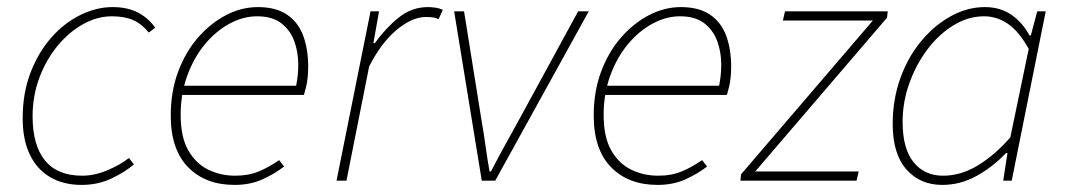

<svg xmlns="http://www.w3.org/2000/svg" viewBox="-20 -510 3018 542"><path d="M210 12Q159 12 121.5 -10Q84 -32 64 -74Q44 -116 44 -176Q44 -247 66 -304.5Q88 -362 124.5 -403.5Q161 -445 206.5 -467.5Q252 -490 298 -490Q340 -490 369.5 -474.5Q399 -459 418 -432L400 -418Q381 -442 356.5 -453Q332 -464 296 -464Q254 -464 214 -441.5Q174 -419 142 -380Q110 -341 91 -290Q72 -239 72 -182Q72 -100 107 -57Q142 -14 212 -14Q247 -14 283.5 -29.5Q320 -45 344 -64L358 -46Q334 -25 295.5 -6.5Q257 12 210 12Z M642 12Q560 12 511 -38Q462 -88 462 -184Q462 -252 483 -308Q504 -364 539.5 -404.5Q575 -445 618.5 -467.5Q662 -490 708 -490Q759 -490 790.5 -468.5Q822 -447 836 -409Q850 -371 850 -322Q850 -306 848.5 -291.5Q847 -277 844 -264.5Q841 -252 838 -242H486L492 -268H816Q819 -283 820.5 -297.5Q822 -312 822 -328Q822 -362 811 -393Q800 -424 774.5 -444Q749 -464 706 -464Q666 -464 627.5 -443Q589 -422 558 -384.5Q527 -347 508.5 -296Q490 -245 490 -186Q490 -123 511.5 -85.5Q533 -48 568 -31Q603 -14 644 -14Q682 -14 711.5 -26.5Q741 -39 768 -58L782 -40Q755 -19 720.5 -3.5Q686 12 642 12Z M930 0 1026 -478H1050L1034 -388H1038Q1068 -430 1105 -460Q1142 -490 1188 -490Q1197 -490 1208.5 -488.5Q1220 -487 1230 -482L1218 -456Q1212 -459 1204 -460.5Q1196 -462 1182 -462Q1143 -462 1099 -425Q1055 -388 1022 -322L958 0Z M1340 0 1262 -478H1290L1340 -166Q1346 -132 1351 -95.5Q1356 -59 1362 -26H1366Q1384 -61 1403.5 -96.5Q1423 -132 1442 -166L1612 -478H1642L1378 0Z M1836 12Q1754 12 1705 -38Q1656 -88 1656 -184Q1656 -252 1677 -308Q1698 -364 1733.5 -404.5Q1769 -445 1812.5 -467.5Q1856 -490 1902 -490Q1953 -490 1984.5 -468.5Q2016 -447 2030 -409Q2044 -371 2044 -322Q2044 -306 2042.5 -291.5Q2041 -277 2038 -264.5Q2035 -252 2032 -242H1680L1686 -268H2010Q2013 -283 2014.5 -297.5Q2016 -312 2016 -328Q2016 -362 2005 -393Q1994 -424 1968.5 -444Q1943 -464 1900 -464Q1860 -464 1821.5 -443Q1783 -422 1752 -384.5Q1721 -347 1702.5 -296Q1684 -245 1684 -186Q1684 -123 1705.5 -85.5Q1727 -48 1762 -31Q1797 -14 1838 -14Q1876 -14 1905.5 -26.5Q1935 -39 1962 -58L1976 -40Q1949 -19 1914.5 -3.5Q1880 12 1836 12Z M2070 0 2072 -18 2444 -452H2190L2196 -478H2486L2484 -460L2112 -26H2404L2398 0Z M2640 12Q2577 12 2538.5 -32Q2500 -76 2500 -160Q2500 -229 2521.5 -289Q2543 -349 2580.5 -394Q2618 -439 2664.5 -464.5Q2711 -490 2760 -490Q2804 -490 2835.5 -468Q2867 -446 2886 -410H2890L2908 -478H2932L2836 0H2812L2824 -78H2820Q2783 -39 2737 -13.5Q2691 12 2640 12ZM2642 -14Q2692 -14 2739.5 -42.5Q2787 -71 2832 -122L2884 -372Q2856 -422 2825 -443Q2794 -464 2758 -464Q2713 -464 2671.5 -438.5Q2630 -413 2598 -370.5Q2566 -328 2547 -275Q2528 -222 2528 -166Q2528 -90 2559 -52Q2590 -14 2642 -14Z"/></svg>

Font: Source Sans 3 ExtraLight
Style: Italic
Weight: 250
Italic angle: -11°
Designer: Paul D. Hunt
Foundry: Adobe
Version: Version 3.046;hotconv 1.0.118;makeotfexe 2.5.65603